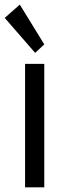

<svg xmlns="http://www.w3.org/2000/svg" viewBox="-28 -800 275 820"><path d="M79.1 0V-527.3H161.1V0ZM122.1 -574.2 -7.8 -723.6 56.6 -780.3 161.1 -610.4Z"/></svg>

Font: Reddit Sans Condensed
Style: Regular
Weight: 400
Designer: Stephen Hutchings
Foundry: Reddit
Version: Version 1.014